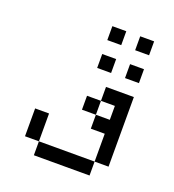

<svg xmlns="http://www.w3.org/2000/svg" viewBox="-117 -904 735 810"><g transform="rotate(20 250.0 -499.5)"><path d="M312.5 -625V-687.5H250V-625ZM437.5 -625V-687.5H375V-625ZM312.5 -750V-812.5H250V-750ZM437.5 -750V-812.5H375V-750ZM125 -250V-187.5H375V-250ZM125 -250Q125 -250 125 -375H62.5Q62.5 -375 62.5 -250ZM375 -250H437.5V-562.5H312.5V-500H250V-437.5H312.5V-375H375Q375 -375 375 -250ZM312.5 -437.5V-500H375V-437.5Z"/></g></svg>

Font: Unifont
Style: Regular
Weight: 500
Version: Version 15.1.04